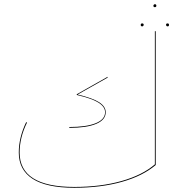

<svg xmlns="http://www.w3.org/2000/svg" viewBox="-20 -878 867 910"><path d="M718 -730V-96Q657 -44 557.5 -16Q458 12 332 12Q200 12 134.5 -30.5Q69 -73 69 -155Q69 -226 104 -299L108 -297Q73 -226 73 -155Q73 8 332 8Q457 8 556 -20Q655 -48 714 -99V-730ZM478 -346Q478 -372 446 -392Q414 -412 343 -428L345 -432L490 -514V-510L348 -430Q420 -413 450.5 -393Q481 -373 481 -346Q481 -310 436 -291Q391 -272 309 -272L308 -276Q389 -276 433.5 -294Q478 -312 478 -346ZM707 -851Q707 -853 709 -855.5Q711 -858 714 -858Q721 -858 721 -851Q721 -844 714 -844Q707 -844 707 -851ZM647 -760Q647 -767 654 -767Q661 -767 661 -760Q661 -758 659 -755.5Q657 -753 654 -753Q647 -753 647 -760ZM767 -760Q767 -767 774 -767Q781 -767 781 -760Q781 -753 774 -753Q771 -753 769 -755.5Q767 -758 767 -760Z"/></svg>

Font: FiraGO Four
Style: Regular
Weight: 100
Designer: bBox Type
Foundry: bBox Type GmbH
Version: Version 1.001